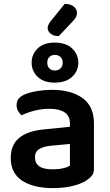

<svg xmlns="http://www.w3.org/2000/svg" viewBox="-20 -948 562 983"><path d="M250 -81Q279 -81 303 -86.5Q327 -92 338 -100V-211L241 -202Q201 -198 180 -184.5Q159 -171 159 -142Q159 -113 180.5 -97Q202 -81 250 -81ZM246 -488Q344 -488 402.5 -446Q461 -404 461 -316V-85Q461 -61 449 -47Q437 -33 419 -22Q391 -5 348 5Q305 15 250 15Q150 15 92.5 -23.5Q35 -62 35 -139Q35 -206 77.5 -241.5Q120 -277 201 -285L338 -299V-317Q338 -355 310.5 -373Q283 -391 233 -391Q194 -391 157 -381.5Q120 -372 91 -358Q80 -366 72.5 -379.5Q65 -393 65 -409Q65 -429 74.5 -441.5Q84 -454 105 -464Q134 -476 171 -482Q208 -488 246 -488ZM142 -627Q142 -670 173 -700Q204 -730 260 -730Q317 -730 349 -700Q381 -670 381 -627Q381 -584 349 -554.5Q317 -525 260 -525Q204 -525 173 -554.5Q142 -584 142 -627ZM222 -627Q222 -608 233 -597.5Q244 -587 261 -587Q278 -587 289.5 -597.5Q301 -608 301 -627Q301 -646 289.5 -656.5Q278 -667 261 -667Q244 -667 233 -656.5Q222 -646 222 -627ZM311 -928Q342 -928 358 -914Q374 -900 374 -883Q374 -868 366.5 -856.5Q359 -845 345 -831L281 -763Q255 -763 239.5 -775.5Q224 -788 224 -804Q224 -820 239 -839Z"/></svg>

Font: Baloo 2 SemiBold
Style: Regular
Weight: 600
Designer: Sarang Kulkarni and Ek Type
Foundry: Ek Type
Version: Version 1.640;hotconv 1.0.111;makeotfexe 2.5.65597; ttfautoh